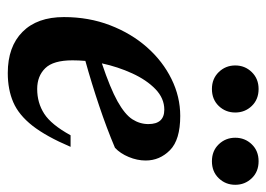

<svg xmlns="http://www.w3.org/2000/svg" viewBox="-118 -572 701 506"><g transform="rotate(90 233.0 -318.5)"><path d="M366.5 -153.5Q339 -89 310.8 -53Q282.5 -17 249 -2.5Q215.5 12 172 12Q102.5 12 63.5 -26.8Q24.5 -65.5 24.5 -136Q24.5 -201.5 46 -257.5Q67.5 -313.5 104.2 -355Q141 -396.5 187.8 -419.5Q234.5 -442.5 285 -442.5Q348 -442.5 375.2 -415.5Q402.5 -388.5 402.5 -351.5Q402.5 -329 393.2 -306.8Q384 -284.5 369 -270.5Q317 -248.5 258.2 -228.8Q199.5 -209 140 -192.5Q138.5 -175 138.5 -158.5Q138.5 -108 159.2 -86.8Q180 -65.5 214 -65.5Q250.5 -65.5 279.2 -84Q308 -102.5 336 -153.5ZM268.5 -400.5Q238.5 -400.5 214.2 -377Q190 -353.5 172.8 -315.8Q155.5 -278 146.5 -236Q212 -258 246.5 -277.2Q281 -296.5 293.8 -316.2Q306.5 -336 306.5 -358.5Q306.5 -400.5 268.5 -400.5ZM214 -526Q187 -526 169.5 -544Q152 -562 152 -587.5Q152 -613 169.5 -631Q187 -649 214 -649Q241.5 -649 258.8 -631Q276 -613 276 -587.5Q276 -562 258.8 -544Q241.5 -526 214 -526ZM404.5 -526Q377 -526 359.8 -544Q342.5 -562 342.5 -587.5Q342.5 -613 359.8 -631Q377 -649 404.5 -649Q432 -649 449.2 -631Q466.5 -613 466.5 -587.5Q466.5 -562 449.2 -544Q432 -526 404.5 -526Z"/></g></svg>

Font: Newsreader 16pt SemiBold
Style: Italic
Weight: 600
Italic angle: -17°
Designer: Hugues Gentile
Foundry: Production Type
Version: Version 1.003; ttfautohint (v1.8.3)